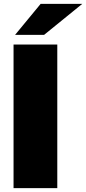

<svg xmlns="http://www.w3.org/2000/svg" viewBox="-20 -972 445 992"><path d="M50 0V-742H276V0ZM58 -792 190 -952H405L208 -792Z"/></svg>

Font: Montserrat Black
Style: Regular
Weight: 900
Designer: Julieta Ulanovsky
Foundry: Julieta Ulanovsky
Version: Version 9.000; ttfautohint (v1.8.4.7-5d5b)